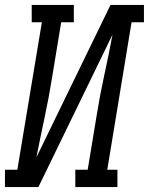

<svg xmlns="http://www.w3.org/2000/svg" viewBox="-46 -755 601 775"><path d="M-26 0V-70H24L123 -665H82V-735H252V-665H201L164 -441Q151 -360 134 -280.5Q117 -201 101 -120L400 -735H535V-665H485L387 -70H428V0H258V-70H308L345 -294Q358 -375 375.5 -454.5Q393 -534 408 -615L109 0Z"/></svg>

Font: Iosevka Slab Oblique
Style: Regular
Weight: 400
Italic angle: -9°
Monospace: yes
Designer: Belleve Invis
Foundry: Belleve Invis
Version: Version 11.1.1; ttfautohint (v1.8.3)